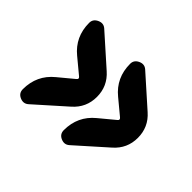

<svg xmlns="http://www.w3.org/2000/svg" viewBox="-98 -638 696 696"><g transform="rotate(45 250.0 -290.0)"><path d="M213.9 -380.9Q254.9 -344.7 254.9 -290Q254.9 -235.4 213.9 -199.2L97.7 -95.7Q83 -83 64 -91.3Q44.9 -99.6 44.9 -120.1Q44.9 -191.4 98.6 -235.4L156.2 -283.2Q165 -290 156.2 -296.9L98.6 -344.7Q44.9 -388.7 44.9 -460Q44.9 -479.5 64 -488.3Q83 -497.1 97.7 -484.4ZM423.8 -380.9Q464.8 -344.7 464.8 -290Q464.8 -235.4 423.8 -199.2L307.6 -95.7Q293 -83 273.9 -91.3Q254.9 -99.6 254.9 -120.1Q254.9 -191.4 308.6 -235.4L366.2 -283.2Q375 -290 366.2 -296.9L308.6 -344.7Q254.9 -388.7 254.9 -460Q254.9 -479.5 273.9 -488.3Q293 -497.1 307.6 -484.4Z"/></g></svg>

Font: Rounded-X Mgen+ 2m bold
Style: Bold
Weight: 700
Designer: [Source Han Sans]
Ryoko NISHIZUKA  (kana & ideographs); Paul D. Hunt (Latin, Greek & Cyrillic); Wenlong ZHANG  (bopomofo
Version: Version 1.059.20150602